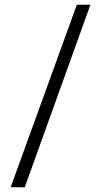

<svg xmlns="http://www.w3.org/2000/svg" viewBox="-20 -728 419 816"><path d="M306.6 -708 25.4 67.4 85 68.4 364.3 -708Z"/></svg>

Font: Yaldevi Colombo
Style: Regular
Weight: 400
Designer: Sol Matas, Denzil Rajitha, Kosala Senevirathne and Pathum Egodawatta
Foundry: Mooniak
Version: Version 1.020 ; ttfautohint (v1.6)